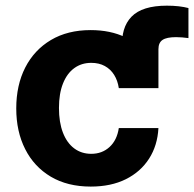

<svg xmlns="http://www.w3.org/2000/svg" viewBox="-20 -661 698 691"><path d="M430.3 -343.8 420.1 -488.7Q414.9 -561.1 453.3 -600.9Q491.7 -640.6 580.7 -640.6Q603.4 -640.6 623.1 -638.4Q642.8 -636.1 658.2 -632V-523.9Q646.7 -525.5 635.5 -526.4Q624.4 -527.3 613.6 -527.3Q580 -527.3 565.1 -517.4Q550.2 -507.5 550.2 -484V-343.8ZM306.6 10.5Q222.9 10.5 162.7 -25.2Q102.6 -61 70.6 -124.4Q38.5 -187.7 38.5 -270.7Q38.5 -354.5 70.8 -417.9Q103.2 -481.3 163.3 -517Q223.4 -552.7 306.2 -552.7Q377.6 -552.7 431.2 -526.8Q484.9 -500.9 516 -454Q547.2 -407 550.2 -343.8H407.6Q403.6 -371 390.8 -391.5Q378 -412 357.2 -423.4Q336.4 -434.8 308.4 -434.8Q273.3 -434.8 247.3 -415.8Q221.2 -396.9 206.7 -360.5Q192.2 -324.2 192.2 -272.5Q192.2 -220.6 206.5 -183.6Q220.8 -146.6 247 -127Q273.1 -107.4 308.4 -107.4Q347.5 -107.4 374.3 -132Q401.1 -156.6 407.6 -200.2H550.2Q546.9 -137.5 516.5 -90Q486 -42.5 432.8 -16Q379.5 10.5 306.6 10.5Z"/></svg>

Font: GitLab Sans
Style: Regular
Weight: 400
Designer: Rasmus Andersson
Foundry: Modifications by GitLab B.V., manufactured by rsms
Version: Version 4.000;git-c8fb6b7